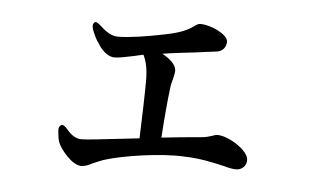

<svg xmlns="http://www.w3.org/2000/svg" viewBox="-38 -508 826 512"><g transform="rotate(5 375.0 -251.5)"><path d="M525 -384C546 -385 554 -400 554 -413C554 -432 508 -454 479 -454C473 -454 470 -451 465 -448C455 -441 439 -428 387 -418C339 -408 291 -401 263 -401C247 -401 232 -410 217 -424C207 -433 201 -437 197 -433C193 -429 192 -423 196 -412C201 -400 206 -388 214 -378C223 -362 241 -345 258 -345C271 -345 288 -349 313 -354C319 -356 327 -357 335 -359C343 -343 348 -322 348 -291C348 -256 346 -186 344 -136L291 -130C245 -125 206 -120 190 -120C175 -120 163 -128 151 -142C143 -152 137 -155 133 -153C128 -150 125 -144 127 -132C128 -122 129 -114 132 -106C139 -88 171 -49 195 -49C205 -49 215 -53 226 -59C234 -62 244 -67 253 -70C306 -87 407 -101 465 -98C511 -97 548 -88 574 -82C588 -78 599 -76 607 -76C624 -76 635 -88 635 -103C635 -129 580 -163 551 -163C546 -163 543 -162 538 -160C531 -158 521 -154 504 -153C476 -151 440 -147 402 -143C405 -192 410 -248 414 -278C415 -287 417 -294 419 -301C421 -309 423 -318 423 -324C423 -339 407 -354 385 -366C416 -371 446 -374 471 -377C495 -380 514 -383 525 -384Z"/></g></svg>

Font: 寒蝉锦书宋 CompactLight
Style: Bold
Weight: 400
Width: 4
Designer: 寒蝉锦书宋{Warren} 思源宋体{Ryoko NISHIZUKA 西塚涼子 (kana & ideographs); Frank Grießhammer (Latin, Greek & Cyrillic); Wenlong ZHANG 
Foundry: Adobe & ChillType
Version: Version 2.000;Glyphs 3.1.1 (3135)